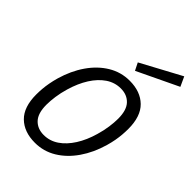

<svg xmlns="http://www.w3.org/2000/svg" viewBox="-266 -1049 1185 1185"><g transform="rotate(45 327.0 -456.0)"><path d="M407 -670Q501.3 -670 556.3 -616.3Q611.3 -562.6 611.3 -453.3Q611.3 -429.5 609.2 -403.7Q607.2 -378 602.2 -350.1Q597.2 -322.3 588 -289.9Q562.1 -200.1 514.6 -131.4Q467.2 -62.7 403.3 -23.9Q339.5 15 263.1 15Q168.8 15 113.8 -38.7Q58.8 -92.4 58.8 -201.7Q58.8 -226.2 60.9 -251.6Q62.9 -277 68.1 -305.2Q73.2 -333.4 82.1 -365.1Q108 -454.9 155.5 -523.6Q202.9 -592.3 267.1 -631.1Q331.3 -670 407 -670ZM268 -57.4Q320.7 -57.4 365 -87.4Q409.3 -117.5 443.5 -171.3Q477.7 -225.2 498 -296.2Q511 -340.2 516.6 -380.4Q522.3 -420.5 522.3 -453.5Q522.3 -528.1 489.3 -562.9Q456.4 -597.6 401.8 -597.6Q349.4 -597.6 305.1 -567.6Q260.8 -537.5 226.9 -484Q193.1 -430.5 172.1 -358.8Q159.1 -314.8 153.5 -274.6Q147.8 -234.5 147.8 -201.5Q147.8 -126.9 180.8 -92.1Q213.7 -57.4 268 -57.4ZM362 -785.1 625.6 -926.9 654.5 -864.1 386.5 -736Z"/></g></svg>

Font: Intel One Mono Light
Style: Italic
Weight: 300
Italic angle: -16°
Monospace: yes
Designer: Fred Shallcrass
Foundry: Frere-Jones Type LLC
Version: Version 1.004